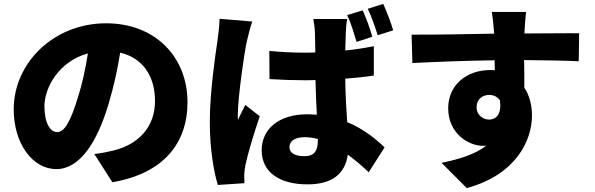

<svg xmlns="http://www.w3.org/2000/svg" viewBox="-20 -875 3040 981"><path d="M938 -353C938 -580 777 -756 522 -756C255 -756 50 -554 50 -316C50 -145 144 -11 268 -11C386 -11 476 -145 535 -345C563 -438 581 -525 594 -606C709 -579 772 -487 772 -358C772 -226 687 -137 560 -106C531 -99 504 -93 462 -88L554 56C814 12 938 -142 938 -353ZM207 -332C207 -427 281 -562 429 -602C417 -524 400 -445 378 -377C342 -261 312 -200 272 -200C237 -200 207 -245 207 -332Z M1459 -124C1459 -156 1490 -174 1536 -174C1559 -174 1581 -171 1604 -165C1604 -163 1604 -160 1604 -158C1604 -103 1585 -77 1536 -77C1494 -77 1459 -89 1459 -124ZM1754 -778H1581C1585 -757 1589 -724 1589 -709C1590 -691 1590 -654 1591 -607C1572 -606 1553 -606 1534 -606C1474 -606 1414 -609 1356 -615L1357 -471C1416 -467 1476 -465 1535 -465C1554 -465 1573 -465 1592 -466C1593 -403 1596 -342 1599 -289C1582 -290 1565 -291 1548 -291C1409 -291 1317 -219 1317 -107C1317 6 1410 67 1551 67C1682 67 1744 9 1757 -85C1791 -60 1827 -30 1864 5L1945 -122C1901 -164 1839 -216 1754 -251C1750 -310 1745 -382 1744 -473C1795 -477 1845 -482 1890 -489V-639C1844 -630 1795 -622 1744 -617C1745 -658 1746 -692 1747 -711C1748 -733 1750 -759 1754 -778ZM1269 -765 1102 -779C1101 -741 1095 -696 1091 -666C1080 -592 1052 -404 1052 -251C1052 -115 1072 2 1093 70L1229 61C1228 44 1228 26 1228 15C1228 5 1231 -18 1234 -32C1246 -90 1277 -191 1307 -281L1233 -339C1220 -310 1208 -291 1196 -262C1195 -266 1195 -282 1195 -285C1195 -378 1229 -611 1241 -663C1245 -681 1260 -742 1269 -765ZM1833 -822 1754 -798C1774 -756 1788 -705 1802 -661L1882 -687C1872 -725 1852 -781 1833 -822ZM1938 -855 1859 -830C1879 -789 1896 -738 1910 -695L1989 -720C1978 -757 1957 -814 1938 -855Z M2668 -814H2493C2496 -799 2500 -762 2504 -714C2504 -711 2504 -707 2505 -703C2376 -701 2199 -697 2083 -698L2087 -553C2209 -559 2357 -565 2507 -567C2508 -550 2508 -533 2508 -516C2500 -517 2492 -517 2483 -517C2367 -517 2270 -443 2270 -322C2270 -193 2374 -130 2447 -130C2453 -130 2459 -130 2465 -131C2406 -85 2323 -61 2236 -43L2365 86C2615 18 2698 -156 2698 -284C2698 -338 2685 -388 2659 -427C2659 -469 2659 -520 2658 -568C2784 -567 2878 -565 2937 -562L2939 -705C2887 -706 2753 -704 2660 -704C2660 -708 2660 -712 2660 -715C2661 -733 2665 -795 2668 -814ZM2415 -325C2415 -371 2448 -390 2479 -390C2502 -390 2521 -381 2534 -363C2545 -287 2511 -264 2479 -264C2447 -264 2415 -289 2415 -325Z"/></svg>

Font: Source Han Sans HK Heavy
Style: Regular
Weight: 900
Designer: Ryoko NISHIZUKA 西塚涼子 (kana, bopomofo & ideographs); Paul D. Hunt (Latin, Greek & Cyrillic); Sandoll Communications 산돌커뮤니
Foundry: Adobe
Version: Version 2.000;hotconv 1.0.107;makeotfexe 2.5.65593